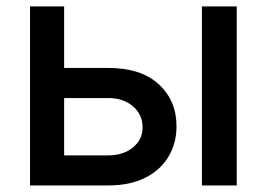

<svg xmlns="http://www.w3.org/2000/svg" viewBox="-20 -565 813 585"><path d="M175.4 -358H309.7Q409.8 -358 463.8 -308.2Q517.8 -258.5 517.8 -180Q517.8 -128.9 493.6 -88.1Q469.5 -47.2 422.9 -23.6Q376.4 0 309.7 0H71.4V-545.5H175.4ZM175.4 -266.3V-91.6H309.7Q355.5 -91.6 384.9 -115.6Q414.4 -139.6 414.4 -176.8Q414.4 -216.3 384.9 -241.3Q355.5 -266.3 309.7 -266.3ZM595.2 0V-545.5H701.3V0Z"/></svg>

Font: Inter UI Medium
Style: Regular
Weight: 500
Designer: Rasmus Andersson
Foundry: rsms
Version: 3.2;8d6f07862